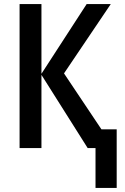

<svg xmlns="http://www.w3.org/2000/svg" viewBox="-20 -734 622 952"><path d="M453.6 197.8V0H414.6L185.5 -362.8V0H77.1V-713.9H185.5V-368.2L409.7 -713.9H529.3L297.4 -370.1L482.9 -92.8H558.6V197.8Z"/></svg>

Font: Open Sans
Style: Regular
Weight: 600
Width: 3
Foundry: Ascender Corporation
Version: Version 1.000